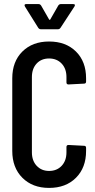

<svg xmlns="http://www.w3.org/2000/svg" viewBox="-20 -911 465 939"><path d="M102 -879Q100 -883 100 -885Q100 -891 108 -891H169Q176 -891 181 -884L220 -816Q221 -814 223 -814Q225 -814 226 -816L265 -884Q270 -891 277 -891H338Q351 -891 344 -879L276 -775Q271 -768 264 -768H179Q172 -768 167 -775ZM220 8Q139 8 89.5 -41.5Q40 -91 40 -173V-528Q40 -610 89.5 -659Q139 -708 220 -708Q302 -708 351.5 -659Q401 -610 401 -528V-512Q401 -502 391 -502L315 -498Q305 -498 305 -508V-534Q305 -575 281.5 -600Q258 -625 220 -625Q182 -625 159 -600Q136 -575 136 -534V-166Q136 -125 159.5 -100Q183 -75 220 -75Q258 -75 281.5 -100Q305 -125 305 -166V-192Q305 -202 315 -202L391 -198Q401 -198 401 -188V-173Q401 -91 351.5 -41.5Q302 8 220 8Z"/></svg>

Font: Barlow Condensed Medium
Style: Regular
Weight: 500
Width: 3
Designer: Jeremy Tribby
Foundry: Tribby Type
Version: Version 1.422;hotconv 1.0.109;makeotfexe 2.5.65596